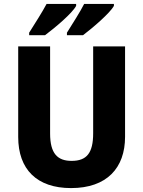

<svg xmlns="http://www.w3.org/2000/svg" viewBox="-20 -1002 731 981"><path d="M562 -972V-982H410C391 -944 352 -883 322 -835V-822H404C453 -859 542 -935 562 -972ZM369 -972V-982H218C198 -944 160 -884 129 -835V-822H210C262 -861 349 -934 369 -972ZM619 -303V-765H456V-321C456 -220 423 -180 346 -180C274 -180 236 -217 236 -320V-765H73V-302C73 -137 168 -41 343 -41C526 -41 619 -144 619 -303Z"/></svg>

Font: Noto Sans Tamil UI SemiCondensed ExtraBold
Style: Regular
Weight: 800
Width: 4
Designer: Jelle Bosma - Monotype Design Team
Foundry: Monotype Imaging Inc.
Version: Version 2.004